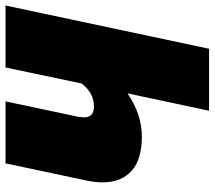

<svg xmlns="http://www.w3.org/2000/svg" viewBox="-80 -718 779 697"><g transform="rotate(90 309.5 -369.5)"><path d="M138 -739H363L300 -443Q376 -495 457 -495Q540 -495 581.5 -457.5Q623 -420 623 -353Q623 -327 617 -297L554 0H329L385 -264Q387 -280 387 -285Q387 -321 348 -321Q298 -321 264 -276L206 0H-19Z"/></g></svg>

Font: Prompt Black
Style: Italic
Weight: 900
Italic angle: -12°
Designer: Katatrad Team
Foundry: CadsonDemak
Version: Version 1.001